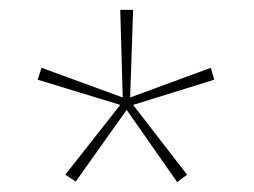

<svg xmlns="http://www.w3.org/2000/svg" viewBox="-20 -779 513 388"><path d="M249 -759H223L228 -582L64 -642L56 -618L223 -567L112 -426L133 -412L236 -557L338 -411L358 -426L249 -567L413 -618L406 -642L243 -582Z"/></svg>

Font: Noto Sans Lao SemiCondensed Thin
Style: Regular
Weight: 100
Width: 4
Designer: Monotype Design Team
Foundry: Monotype Imaging Inc.
Version: Version 2.003